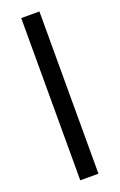

<svg xmlns="http://www.w3.org/2000/svg" viewBox="-145 -781 514 823"><g transform="rotate(-20 111.5 -370.0)"><path d="M153 -740V0H70V-740Z"/></g></svg>

Font: Pathway Extreme Condensed
Style: Regular
Weight: 400
Width: 3
Version: Version 1.001;gftools[0.9.26]